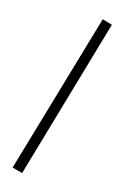

<svg xmlns="http://www.w3.org/2000/svg" viewBox="-134 -781 656 1013"><g transform="rotate(15 194.5 -274.0)"><path d="M95 173 39 158 296 -721 350 -705Z"/></g></svg>

Font: EauTestSC
Style: Regular
Weight: 400
Designer: Christian Thalmann (Catharsis Fonts)
Version: Version 0.001;PS 000.001;hotconv 1.0.88;makeotf.lib2.5.64775